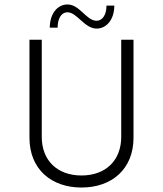

<svg xmlns="http://www.w3.org/2000/svg" viewBox="-20 -828 730 860"><path d="M345 -42C236 -42 167 -110 167 -215V-650H112V-211C112 -70 210 12 345 12C480 12 578 -70 578 -211V-650H523V-215C523 -110 454 -42 345 -42ZM203 -704H238C238 -745 255 -773 282 -773C325 -773 358 -700 413 -700C456 -700 492 -739 492 -803H457C457 -759 437 -735 413 -735C366 -735 338 -808 282 -808C237 -808 203 -766 203 -704Z"/></svg>

Font: Grotesk 01 Extrafine
Style: Bold
Weight: 400
Designer: Frank Adebiaye, contributions by Jérémy Landes, Ariel Martín Pérez
Foundry: Velvetyne Type Foundry
Version: Version 3.000;Glyphs 3.1.2 (3150)